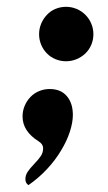

<svg xmlns="http://www.w3.org/2000/svg" viewBox="-20 -431 316 561"><path d="M117.2 -274.9Q106.4 -285.6 100.3 -300.3Q94.2 -314.9 94.2 -331.1Q94.2 -347.2 100.3 -361.8Q106.4 -376.5 117.2 -387.7Q127.4 -398.9 142.1 -405Q156.7 -411.1 172.9 -411.1Q189 -411.1 203.6 -405Q218.3 -398.9 229.5 -387.7Q240.7 -376.5 246.8 -361.8Q252.9 -347.2 252.9 -331.1Q252.9 -314.9 246.8 -300.3Q240.7 -285.6 229.5 -274.9Q218.3 -264.2 203.6 -258.1Q189 -252 172.9 -252Q156.7 -252 142.1 -258.1Q127.4 -264.2 117.2 -274.9ZM54.2 92.8Q54.2 81.1 60.8 71Q67.4 61 80.1 47.9Q93.3 34.2 99.6 24.4Q106 14.6 106 2Q106 -9.8 92.8 -18.1Q45.9 -47.4 45.9 -90.8Q45.9 -106.9 52 -121.6Q58.1 -136.2 68.8 -147.5Q79.6 -158.7 94.2 -164.8Q108.9 -170.9 125 -170.9Q157.7 -170.9 175.3 -150.1Q192.9 -129.4 192.9 -95.2Q192.9 -73.2 184.1 -46.1Q175.3 -19 158.7 8.3Q141.6 37.1 117.2 63.2Q92.8 89.4 63 109.9Q54.2 104 54.2 92.8Z"/></svg>

Font: Pattaya
Style: Regular
Weight: 400
Designer: Pablo Impallari / Thai characters Designed by Thanarat Vachiruckul and Suppakit Chalermlarp
Foundry: Pablo Impallari
Version: Version 1.007;September 16, 2023;FontCreator 15.0.0.2934 64-